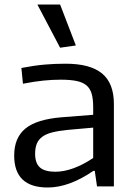

<svg xmlns="http://www.w3.org/2000/svg" viewBox="-20 -828 601 853"><path d="M192 5Q43 5 43 -137Q43 -216 93 -257Q143 -298 254 -307L394 -318V-351Q394 -387 387.5 -410.5Q381 -434 365 -448Q349 -462 321 -468Q293 -474 250 -474Q213 -474 173 -470Q133 -466 82 -456L75 -526Q132 -537 177.5 -541Q223 -545 271 -545Q381 -545 433.5 -501.5Q486 -458 486 -366V0H411L401 -69H395Q287 5 192 5ZM226 -65Q264 -65 306.5 -80.5Q349 -96 394 -126V-261L282 -251Q241 -247 213 -240Q185 -233 168 -220.5Q151 -208 143.5 -189.5Q136 -171 136 -145Q136 -103 157.5 -84Q179 -65 226 -65ZM247 -616 146 -808H247L317 -626Z"/></svg>

Font: Encode Sans Wide
Style: Regular
Weight: 400
Designer: Pablo Impallari, Andres Torresi
Foundry: Pablo Impallari, Andres Torresi
Version: Version 1.000; ttfautohint (v1.00) -l 8 -r 50 -G 200 -x 14 -